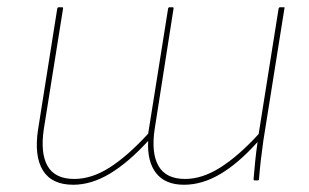

<svg xmlns="http://www.w3.org/2000/svg" viewBox="-20 -498 852 530"><path d="M182 12Q123 12 98.5 -27.5Q74 -67 85 -140L138 -474Q139 -478 142 -478H151Q155 -478 154 -474L101 -142Q91 -75 111.5 -39.5Q132 -4 185 -4Q233 -4 282.5 -35.5Q332 -67 389 -129L444 -474Q445 -478 448 -478H456Q460 -478 459 -474L407 -142Q397 -76 417.5 -40Q438 -4 491 -4Q538 -4 588 -35.5Q638 -67 694 -128L749 -474Q750 -478 753 -478H763Q765 -478 765.5 -477.5Q766 -477 765 -474L707 -110Q703 -82 700 -56Q697 -30 695 -4Q695 0 691 0H683Q682 0 681 -0.5Q680 -1 680 -4Q682 -29 684.5 -53.5Q687 -78 691 -106Q638 -47 588 -17.5Q538 12 488 12Q436 12 411 -20Q386 -52 389 -109Q334 -49 283 -18.5Q232 12 182 12Z"/></svg>

Font: Sofia Sans Hairline
Style: Italic
Weight: 1
Italic angle: -9°
Designer: Botio Nikoltchev, Ani Petrova
Foundry: lettersoup
Version: Version 4.102